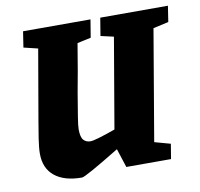

<svg xmlns="http://www.w3.org/2000/svg" viewBox="-72 -687 808 774"><g transform="rotate(-10 332.0 -300.0)"><path d="M591 -532 514 -79 579 -61 569 0H386L361 -77Q217 11 203 11Q131 11 91.5 -21Q52 -53 52 -113Q52 -136 58 -175.5Q64 -215 91 -370L119 -532L61 -546L71 -611H347L335 -538L279 -526Q259 -403 245 -331Q235 -271 229 -234Q223 -197 223 -183Q223 -151 233.5 -139Q244 -127 262 -127Q281 -127 365 -157L428 -526L375 -538L387 -611H664L654 -546Z"/></g></svg>

Font: Grenze ExtraBold
Style: Italic
Weight: 800
Italic angle: -10°
Designer: Renata Polastri
Foundry: Omnibus-Type
Version: Version 1.002; ttfautohint (v1.8)